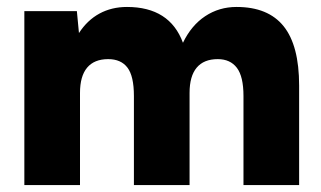

<svg xmlns="http://www.w3.org/2000/svg" viewBox="-20 -532 923 552"><path d="M50 -500H201L207 -437Q231 -474 266 -493Q301 -512 345 -512Q468 -512 506 -409Q530 -459 570 -485.5Q610 -512 660 -512Q751 -512 795.5 -456.5Q840 -401 840 -286V0H680V-256Q680 -312 661 -337Q642 -362 606 -362Q566 -362 545.5 -337.5Q525 -313 525 -265V0H365V-256Q365 -313 346.5 -337.5Q328 -362 291 -362Q251 -362 230.5 -337.5Q210 -313 210 -265V0H50Z"/></svg>

Font: Oak Sans ExtraBold
Style: Regular
Weight: 800
Designer: Erik Kennedy, Walven
Foundry: Erik Kennedy, Walven
Version: Version 1.000